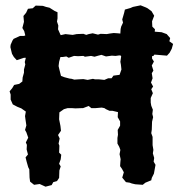

<svg xmlns="http://www.w3.org/2000/svg" viewBox="-20 -692 677 721"><path d="M129 -1 108 2 93 -10 91 -25 90 -56 86 -64 80 -85 76 -101 85 -112 80 -131 81 -148 77 -157 86 -175 79 -195 74 -204 79 -221 76 -241 74 -256 77 -273 60 -285 45 -291 28 -300 20 -318V-337L16 -349L26 -361L33 -373L52 -377L64 -386L65 -401L70 -419V-431L75 -450L73 -459L77 -475H70L43 -466L32 -478L25 -490L19 -515L20 -524L27 -540L31 -546L55 -557H70L75 -559L71 -575L64 -587L70 -610L68 -632L78 -644L85 -659L103 -661L114 -671L141 -670L153 -666L166 -663L185 -651L196 -646V-623L194 -611L199 -596L198 -582L206 -564L208 -560L226 -564L234 -563L253 -561L268 -564L293 -565L304 -561L313 -564L328 -567L348 -562L358 -565L381 -564L392 -566L407 -568L422 -567L432 -566V-568L433 -583L435 -592L442 -607L439 -619L446 -643L449 -656L470 -662L479 -666L508 -672L528 -664L534 -661L549 -650L559 -633L551 -612L552 -592L562 -582L561 -573H562L587 -571L606 -564L619 -549L616 -537L630 -527L625 -509L617 -494L607 -483L560 -487L556 -482L551 -481V-472L558 -461L550 -446L556 -427L550 -417L553 -398L547 -382L555 -367L548 -357L554 -342L546 -324V-307L548 -295L554 -280L552 -264L555 -252L551 -235L550 -205L548 -192L553 -178V-162V-147L556 -129L554 -116L559 -99L557 -85L564 -73L558 -40L550 -24L548 -15L526 -6L516 2L488 0L475 -3L467 -6L453 -8L439 -25L445 -45L438 -58L431 -68L432 -84L433 -94L429 -113L432 -129L428 -140L421 -153V-174L423 -186L422 -204L431 -220V-236L422 -252L423 -271L402 -276H391L378 -282L372 -286L362 -288L339 -286H323L313 -294L292 -286H288L263 -285L250 -286H234L220 -282L203 -270L202 -244L207 -219L209 -201L198 -185L204 -172L200 -153L203 -145L202 -119L210 -111L208 -94L202 -77L208 -67L203 -52L202 -24L194 -12L180 -8L174 3L151 9ZM352 -394 372 -392 386 -398H399L406 -408L429 -411L436 -431L434 -449L432 -460L435 -480L434 -483L428 -484L414 -482L400 -483L378 -480L361 -486L349 -483L335 -479L322 -482L299 -479L293 -482L273 -481L258 -482L238 -475L229 -480L216 -478H207L202 -460L200 -444L203 -431L209 -407L222 -402L241 -397L249 -396L259 -393L274 -394L293 -395L309 -392L329 -396L337 -394Z"/></svg>

Font: Winky Rough Medium
Style: Regular
Weight: 500
Designer: Simon Atzbach
Foundry: typofactur
Version: Version 1.206; ttfautohint (v1.8.4.7-5d5b)